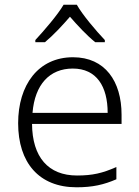

<svg xmlns="http://www.w3.org/2000/svg" viewBox="-20 -785 592 815"><path d="M306 -765H250C225 -722 167 -655 130 -615V-606H171C207 -636 245 -677 277 -714C309 -677 348 -635 384 -606H425V-615C388 -654 330 -722 306 -765ZM290 -542C142 -542 57 -424 57 -262C57 -95 145 10 305 10C373 10 421 -1 474 -24V-76C415 -50 373 -40 307 -40C185 -40 117 -118 116 -259H496V-298C496 -440 426 -542 290 -542ZM289 -494C390 -494 437 -418 437 -306H118C128 -427 191 -494 289 -494Z"/></svg>

Font: Noto Sans Gurmukhi Light
Style: Regular
Weight: 300
Designer: Jelle Bosma - Monotype Design Team
Foundry: Monotype Imaging Inc.
Version: Version 2.004